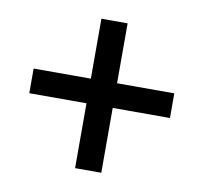

<svg xmlns="http://www.w3.org/2000/svg" viewBox="-64 -657 695 655"><g transform="rotate(10 283.5 -330.0)"><path d="M327.1 -381.3V-588.9H236.3V-381.3H38.1V-295.9H236.3V-71.3H327.1V-295.9H525.4V-381.3Z"/></g></svg>

Font: Roboto1
Style: rg
Weight: 400
Designer: Google
Version: Version 2.137; 2017